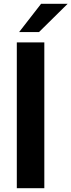

<svg xmlns="http://www.w3.org/2000/svg" viewBox="-20 -985 374 1005"><path d="M212 0H68V-763H212ZM184 -817H80L195 -965H334Z"/></svg>

Font: Open Sauce Sans
Style: Bold
Weight: 700
Designer: Alfredo Marco Pradil
Foundry: Creative Sauce Fz LLC
Version: Version 1.477